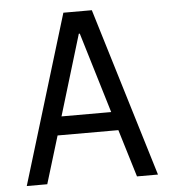

<svg xmlns="http://www.w3.org/2000/svg" viewBox="-51 -746 702 793"><g transform="rotate(-5 300.0 -350.0)"><path d="M113 0 173 -197H425L485 0H572L359 -700H241L28 0ZM196 -274 297 -608H301L402 -274Z"/></g></svg>

Font: CommitMonoNiceRocks
Style: Regular
Weight: 400
Monospace: yes
Designer: Eigil Nikolajsen
Foundry: Eigil Nikolajsen
Version: Version 1.143